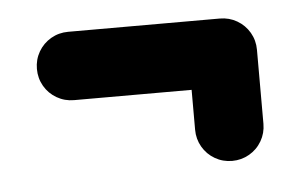

<svg xmlns="http://www.w3.org/2000/svg" viewBox="-31 -403 494 311"><g transform="rotate(-5 216.0 -247.5)"><path d="M391.1 -307.4Q391.1 -292.2 383.7 -279.4Q376.3 -266.7 363.5 -259.3Q350.7 -251.9 335.6 -251.9H88.9Q73.7 -251.9 60.9 -259.3Q48.1 -266.7 40.7 -279.4Q33.3 -292.2 33.3 -307.4Q33.3 -322.6 40.7 -335.4Q48.1 -348.1 60.9 -355.6Q73.7 -363 88.9 -363H335.6Q350.7 -363 363.5 -355.6Q376.3 -348.1 383.7 -335.4Q391.1 -322.6 391.1 -307.4ZM335.6 -131.5Q320.4 -131.5 307.6 -138.9Q294.8 -146.3 287.4 -159.1Q280 -171.9 280 -187V-307.4H391.1V-187Q391.1 -171.9 383.7 -159.1Q376.3 -146.3 363.5 -138.9Q350.7 -131.5 335.6 -131.5Z"/></g></svg>

Font: 26F Galaxy Sans Black
Style: Regular
Weight: 900
Designer: C₂₉H₂₅N₃O₅
Version: Version 1.100